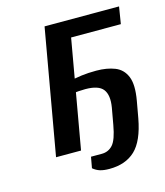

<svg xmlns="http://www.w3.org/2000/svg" viewBox="-94 -573 639 742"><g transform="rotate(-15 225.5 -201.5)"><path d="M65 0 153 -500H451L440 -432H241L165 0ZM253 97Q231 97 216 92.5Q201 88 188 77L196 33H239Q266 33 283.5 13.5Q301 -6 311 -63L323 -130Q331 -178 313 -201.5Q295 -225 242 -225Q230 -225 215.5 -224Q201 -223 184 -220L193 -270Q215 -276 242 -279.5Q269 -283 301 -283Q344 -283 375.5 -270.5Q407 -258 420.5 -225Q434 -192 423 -130L411 -63Q395 24 356.5 60.5Q318 97 253 97Z"/></g></svg>

Font: Cuprum Medium
Style: Italic
Weight: 500
Italic angle: -10°
Version: Version 3.000